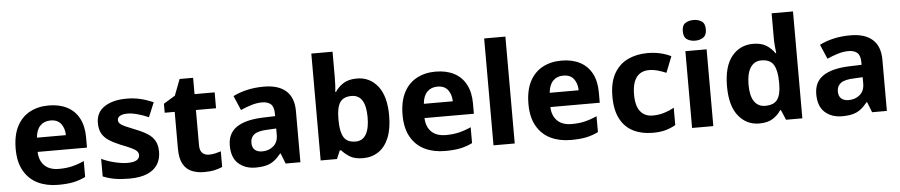

<svg xmlns="http://www.w3.org/2000/svg" viewBox="-43 -1055 6376 1360"><g transform="rotate(-5 3144.5 -375.5)"><path d="M306 -556Q382 -556 437 -527.5Q492 -499 521.5 -443.5Q551 -388 551 -308V-235H200Q202 -173 238 -137.5Q274 -102 341 -102Q392 -102 434 -112Q476 -122 520 -142V-29Q480 -9 435.5 0.5Q391 10 325 10Q244 10 181.5 -20Q119 -50 83 -112.5Q47 -175 47 -269Q47 -365 79.5 -428.5Q112 -492 170.5 -524Q229 -556 306 -556ZM310 -449Q265 -449 237 -420.5Q209 -392 204 -336H410Q409 -385 384.5 -417Q360 -449 310 -449Z M1057 -161Q1057 -109 1032.5 -70.5Q1008 -32 958 -11Q908 10 831 10Q773 10 729 2.5Q685 -5 644 -22V-147Q688 -126 739 -114Q790 -102 827 -102Q873 -102 893.5 -115Q914 -128 914 -150Q914 -165 904 -177Q894 -189 867 -202Q840 -215 791 -234Q742 -254 709 -275.5Q676 -297 659.5 -327Q643 -357 643 -402Q643 -477 702.5 -516.5Q762 -556 860 -556Q913 -556 958.5 -545Q1004 -534 1050 -514L1007 -411Q969 -428 929 -439Q889 -450 858 -450Q824 -450 805 -439.5Q786 -429 786 -410Q786 -396 796.5 -385Q807 -374 833.5 -362Q860 -350 908 -331Q957 -312 990 -290.5Q1023 -269 1040 -238.5Q1057 -208 1057 -161Z M1408 -110Q1431 -110 1452.5 -115Q1474 -120 1493 -126V-15Q1469 -4 1437.5 3Q1406 10 1363 10Q1314 10 1275.5 -6Q1237 -22 1214.5 -61.5Q1192 -101 1192 -172V-433H1121V-497L1203 -547L1247 -662H1343V-546H1486V-433H1343V-181Q1343 -145 1360.5 -127.5Q1378 -110 1408 -110Z M1837 -556Q1940 -556 1994 -507.5Q2048 -459 2048 -364V0H1943L1914 -74H1910Q1887 -45 1862.5 -26Q1838 -7 1806 1.5Q1774 10 1728 10Q1656 10 1608 -32Q1560 -74 1560 -161Q1560 -247 1622 -290Q1684 -333 1807 -338L1898 -341V-358Q1898 -407 1876 -426.5Q1854 -446 1814 -446Q1777 -446 1738 -434Q1699 -422 1661 -405L1617 -508Q1660 -530 1715.5 -543Q1771 -556 1837 -556ZM1841 -250Q1770 -248 1742 -227Q1714 -206 1714 -168Q1714 -133 1733.5 -116.5Q1753 -100 1785 -100Q1833 -100 1865.5 -128Q1898 -156 1898 -208V-253Z M2343 -583Q2343 -552 2341.5 -524Q2340 -496 2337 -475H2343Q2365 -509 2402 -532.5Q2439 -556 2498 -556Q2589 -556 2646 -484.5Q2703 -413 2703 -274Q2703 -181 2677 -117.5Q2651 -54 2603.5 -22Q2556 10 2494 10Q2434 10 2399.5 -11.5Q2365 -33 2343 -59H2333L2308 0H2192V-760H2343ZM2449 -436Q2392 -436 2367.5 -400Q2343 -364 2343 -287V-269Q2343 -192 2366.5 -152Q2390 -112 2451 -112Q2500 -112 2525 -154Q2550 -196 2550 -276Q2550 -436 2449 -436Z M3057 -556Q3133 -556 3188 -527.5Q3243 -499 3272.5 -443.5Q3302 -388 3302 -308V-235H2951Q2953 -173 2989 -137.5Q3025 -102 3092 -102Q3143 -102 3185 -112Q3227 -122 3271 -142V-29Q3231 -9 3186.5 0.5Q3142 10 3076 10Q2995 10 2932.5 -20Q2870 -50 2834 -112.5Q2798 -175 2798 -269Q2798 -365 2830.5 -428.5Q2863 -492 2921.5 -524Q2980 -556 3057 -556ZM3061 -449Q3016 -449 2988 -420.5Q2960 -392 2955 -336H3161Q3160 -385 3135.5 -417Q3111 -449 3061 -449Z M3572 0H3421V-760H3572Z M3952 -556Q4028 -556 4083 -527.5Q4138 -499 4167.5 -443.5Q4197 -388 4197 -308V-235H3846Q3848 -173 3884 -137.5Q3920 -102 3987 -102Q4038 -102 4080 -112Q4122 -122 4166 -142V-29Q4126 -9 4081.5 0.5Q4037 10 3971 10Q3890 10 3827.5 -20Q3765 -50 3729 -112.5Q3693 -175 3693 -269Q3693 -365 3725.5 -428.5Q3758 -492 3816.5 -524Q3875 -556 3952 -556ZM3956 -449Q3911 -449 3883 -420.5Q3855 -392 3850 -336H4056Q4055 -385 4030.5 -417Q4006 -449 3956 -449Z M4554 10Q4475 10 4415.5 -19.5Q4356 -49 4323 -111.5Q4290 -174 4290 -270Q4290 -371 4326 -434Q4362 -497 4424 -526.5Q4486 -556 4565 -556Q4613 -556 4655.5 -546Q4698 -536 4731 -519L4686 -405Q4656 -418 4625.5 -426.5Q4595 -435 4565 -435Q4526 -435 4499 -417Q4472 -399 4458 -362.5Q4444 -326 4444 -271Q4444 -217 4458 -182Q4472 -147 4499 -129.5Q4526 -112 4563 -112Q4606 -112 4644 -123.5Q4682 -135 4716 -154V-31Q4684 -12 4645.5 -1Q4607 10 4554 10Z M4984 -546V0H4833V-546ZM4909 -761Q4942 -761 4966.5 -745.5Q4991 -730 4991 -687Q4991 -646 4966.5 -630Q4942 -614 4909 -614Q4875 -614 4851 -630Q4827 -646 4827 -687Q4827 -730 4851 -745.5Q4875 -761 4909 -761Z M5310 10Q5220 10 5162.5 -61.5Q5105 -133 5105 -272Q5105 -413 5163 -484.5Q5221 -556 5315 -556Q5373 -556 5409 -533Q5445 -510 5468 -476H5473Q5470 -494 5467.5 -526.5Q5465 -559 5465 -586V-760H5617V0H5501L5471 -71H5465Q5444 -37 5407 -13.5Q5370 10 5310 10ZM5363 -111Q5425 -111 5450 -146.5Q5475 -182 5475 -255V-271Q5475 -350 5451 -392Q5427 -434 5362 -434Q5313 -434 5285.5 -392Q5258 -350 5258 -270Q5258 -190 5285.5 -150.5Q5313 -111 5363 -111Z M6007 -556Q6110 -556 6164 -507.5Q6218 -459 6218 -364V0H6113L6084 -74H6080Q6057 -45 6032.5 -26Q6008 -7 5976 1.5Q5944 10 5898 10Q5826 10 5778 -32Q5730 -74 5730 -161Q5730 -247 5792 -290Q5854 -333 5977 -338L6068 -341V-358Q6068 -407 6046 -426.5Q6024 -446 5984 -446Q5947 -446 5908 -434Q5869 -422 5831 -405L5787 -508Q5830 -530 5885.5 -543Q5941 -556 6007 -556ZM6011 -250Q5940 -248 5912 -227Q5884 -206 5884 -168Q5884 -133 5903.5 -116.5Q5923 -100 5955 -100Q6003 -100 6035.5 -128Q6068 -156 6068 -208V-253Z"/></g></svg>

Font: Noto Sans Cherokee
Style: Regular
Weight: 400
Designer: Monotype Design Team
Foundry: Monotype Imaging Inc.
Version: Version 2.001